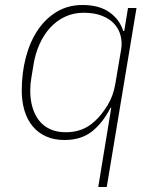

<svg xmlns="http://www.w3.org/2000/svg" viewBox="-20 -548 640 768"><path d="M425 -117H422Q393 -59 349.5 -23.5Q306 12 238 12Q196 12 164 -2.5Q132 -17 110.5 -43Q89 -69 78 -105.5Q67 -142 67 -186Q67 -255 83 -317Q99 -379 130 -426Q161 -473 206.5 -500.5Q252 -528 310 -528Q376 -528 417 -499.5Q458 -471 473 -424H477L492 -516H526L407 200H373ZM244 -19Q277 -19 305.5 -29.5Q334 -40 360 -64Q387 -89 410 -126.5Q433 -164 441 -211L465 -353Q469 -379 462.5 -405Q456 -431 438 -451.5Q420 -472 389 -484.5Q358 -497 315 -497Q274 -497 240 -481Q206 -465 180.5 -437Q155 -409 138 -371Q121 -333 114 -289L105 -234Q101 -211 101 -185Q101 -150 109.5 -120Q118 -90 135 -67.5Q152 -45 179 -32Q206 -19 244 -19Z"/></svg>

Font: IBM Plex Mono ExtraLight
Style: Italic
Weight: 200
Italic angle: -9°
Monospace: yes
Designer: Mike Abbink, Paul van der Laan, Pieter van Rosmalen
Foundry: Bold Monday
Version: Version 2.3